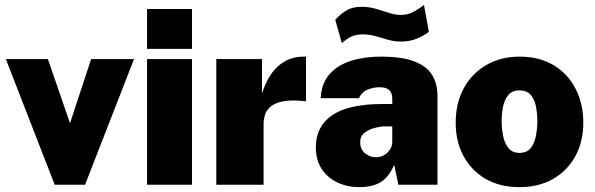

<svg xmlns="http://www.w3.org/2000/svg" viewBox="-20 -760 2450 790"><path d="M205 0 4 -517H177L268 -253L355 -517H531.5L330 0Z M585 0V-517H770V0ZM585 -559V-723H770V-559Z M870 0V-517H1058V-374Q1070 -415.5 1092.2 -450.2Q1114.5 -485 1149 -506Q1183.5 -527 1231.5 -527Q1235 -527 1237 -527Q1239 -527 1239 -527V-343Q1237.5 -343.5 1236.2 -343.5Q1235 -343.5 1232.5 -344Q1178 -349.5 1144.8 -343Q1111.5 -336.5 1094 -321.8Q1076.5 -307 1070.5 -287.8Q1064.5 -268.5 1064.5 -248V0Z M1458 10Q1409.5 10 1368.8 -9Q1328 -28 1303.8 -64.8Q1279.5 -101.5 1279.5 -155Q1279.5 -239 1346.2 -285.5Q1413 -332 1554 -332H1594V-354Q1594 -379 1580.2 -390.5Q1566.5 -402 1537 -401Q1517 -400.5 1493 -391.5Q1469 -382.5 1457 -356H1299.5Q1302.5 -417 1336 -454.8Q1369.5 -492.5 1424.5 -509.8Q1479.5 -527 1546 -527Q1636 -527 1687 -506.5Q1738 -486 1759 -449.8Q1780 -413.5 1780 -366V0H1619L1602 -82Q1579 -29.5 1545 -9.8Q1511 10 1458 10ZM1526.5 -113Q1540.5 -113 1552.8 -118Q1565 -123 1574 -131.8Q1583 -140.5 1588.2 -151.5Q1593.5 -162.5 1594 -175V-240H1563Q1547.5 -240 1523.5 -234.2Q1499.5 -228.5 1480.8 -214.5Q1462 -200.5 1462 -175Q1462 -146 1481.8 -129.5Q1501.5 -113 1526.5 -113ZM1386.5 -582.5 1359.5 -678.5Q1379 -700.5 1403.8 -716.2Q1428.5 -732 1467.5 -732Q1498.5 -732 1526.8 -723.8Q1555 -715.5 1580.8 -707Q1606.5 -698.5 1629.5 -698.5Q1659 -698.5 1683.5 -712.5Q1708 -726.5 1724.5 -739.5L1744.5 -629.5Q1726.5 -614 1696.2 -601.5Q1666 -589 1630.5 -589Q1601.5 -589 1576 -596.5Q1550.5 -604 1525.5 -611.2Q1500.5 -618.5 1472.5 -618.5Q1447 -618.5 1428.5 -610.8Q1410 -603 1386.5 -582.5Z M2117 10Q2037 10 1978.2 -24Q1919.5 -58 1887.2 -117.8Q1855 -177.5 1855 -255Q1855 -336.5 1888.8 -397.8Q1922.5 -459 1981.8 -493Q2041 -527 2118 -527Q2199 -527 2257.8 -491.8Q2316.5 -456.5 2348.2 -395Q2380 -333.5 2380 -255Q2380 -178 2347.8 -118.2Q2315.5 -58.5 2256.5 -24.2Q2197.5 10 2117 10ZM2118 -131Q2149 -131 2164.8 -152.2Q2180.5 -173.5 2185.8 -204Q2191 -234.5 2191 -262Q2191 -290 2185.8 -319.2Q2180.5 -348.5 2164.8 -368.2Q2149 -388 2118 -388Q2086.5 -388 2070.8 -368.2Q2055 -348.5 2049.5 -319.2Q2044 -290 2044 -262Q2044 -234.5 2049.5 -204Q2055 -173.5 2070.8 -152.2Q2086.5 -131 2118 -131Z"/></svg>

Font: Public Sans Thin Black
Style: Regular
Weight: 900
Version: Version 2.001